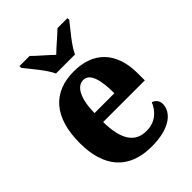

<svg xmlns="http://www.w3.org/2000/svg" viewBox="-223 -873 990 990"><g transform="rotate(-45 272.0 -378.0)"><path d="M208 -606H347C366 -651 423 -715 452 -753V-766H379C355 -742 305 -701 277 -673C249 -701 199 -742 176 -766H102V-753C132 -715 188 -651 208 -606ZM291 10C431 10 487 -50 487 -105C487 -129 473 -145 453 -152C432 -103 393 -66 329 -66C248 -66 205 -124 203 -257H507V-308C507 -466 421 -549 281 -549C128 -549 41 -453 41 -265C41 -91 124 10 291 10ZM349 -321H204C206 -427 237 -483 284 -483C330 -483 349 -423 349 -321Z"/></g></svg>

Font: Noto Serif Armenian SemiCondensed
Style: Bold
Weight: 700
Width: 4
Designer: Monotype Design Team
Foundry: Monotype Imaging Inc.
Version: Version 2.008